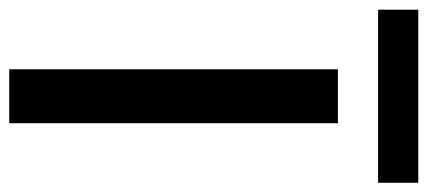

<svg xmlns="http://www.w3.org/2000/svg" viewBox="-320 -636 905 406"><g transform="rotate(90 132.0 -432.5)"><path d="M75 -695H189V0H75ZM-51 -865H315V-780H-51Z"/></g></svg>

Font: Poppins Medium
Style: Regular
Weight: 500
Designer: Ninad Kale (Devanagari), Jonny Pinhorn (Latin)
Version: Version 5.002